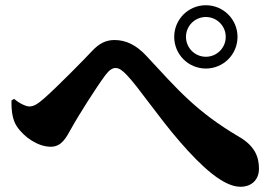

<svg xmlns="http://www.w3.org/2000/svg" viewBox="-20 -741 1040 734"><path d="M646 -600C646 -533 700 -479 767 -479C834 -479 888 -533 888 -600C888 -667 834 -721 767 -721C700 -721 646 -667 646 -600ZM691 -600C691 -642 725 -676 767 -676C809 -676 843 -642 843 -600C843 -558 809 -524 767 -524C725 -524 691 -558 691 -600ZM24 -357C23 -317 28 -284 43 -260C72 -215 127 -180 174 -180C215 -180 232 -213 252 -249C280 -300 350 -410 383 -454C398 -474 410 -481 422 -481C434 -481 446 -474 465 -454C510 -407 583 -297 667 -200C751 -103 834 -27 899 -27C943 -27 970 -55 970 -96C970 -139 956 -182 894 -218C729 -315 658 -400 539 -528C500 -570 460 -588 418 -588C385 -588 359 -575 332 -546C304 -516 203 -413 150 -366C123 -342 108 -334 92 -334C81 -334 56 -344 34 -363Z"/></svg>

Font: Noto Serif CJK SC Black
Style: Regular
Weight: 900
Designer: Ryoko NISHIZUKA 西塚涼子 (kana & ideographs); Frank Grießhammer (Latin, Greek & Cyrillic); Wenlong ZHANG 张文龙 (bopomofo); San
Foundry: Adobe
Version: Version 2.001;hotconv 1.1.0;makeotfexe 2.6.0